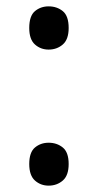

<svg xmlns="http://www.w3.org/2000/svg" viewBox="-20 -570 308 604"><path d="M72 -54Q72 -91 90 -106Q108 -121 133 -121Q159 -121 177.5 -106Q196 -91 196 -54Q196 -18 177.5 -2Q159 14 133 14Q108 14 90 -2Q72 -18 72 -54ZM72 -482Q72 -520 90 -535Q108 -550 133 -550Q159 -550 177.5 -535Q196 -520 196 -482Q196 -446 177.5 -430Q159 -414 133 -414Q108 -414 90 -430Q72 -446 72 -482Z"/></svg>

Font: Noto Sans Balinese
Style: Regular
Weight: 400
Designer: Aditya Bayu, David Williams
Foundry: David Williams
Version: Version 2.003